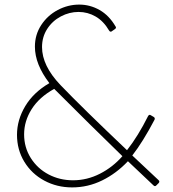

<svg xmlns="http://www.w3.org/2000/svg" viewBox="-20 -793 755 836"><path d="M648 14 537 -91Q487 -38 425 -7.5Q363 23 294 23Q228 23 173 -6.5Q118 -36 86 -88.5Q54 -141 54 -206Q54 -271 90 -331Q126 -391 195 -431Q132 -513 132 -590Q132 -642 159.5 -684Q187 -726 231.5 -749.5Q276 -773 325 -773Q372 -773 413.5 -749.5Q455 -726 483 -678Q485 -676 485 -673Q485 -669 480 -666L467 -657Q465 -655 462 -655Q458 -655 455 -660Q431 -701 396.5 -721Q362 -741 322 -741Q282 -741 245 -721.5Q208 -702 185.5 -667Q163 -632 163 -588Q163 -507 243 -423Q339 -323 533 -139Q581 -200 625 -288Q630 -296 637 -291L649 -284Q656 -280 653 -272Q602 -175 556 -116L670 -9Q677 -3 671 4L661 14Q655 21 648 14ZM298 -8Q359 -8 415 -36.5Q471 -65 513 -113Q380 -242 216 -406Q151 -370 118 -318Q85 -266 85 -208Q85 -151 114 -105Q143 -59 191.5 -33.5Q240 -8 298 -8Z"/></svg>

Font: LINE Seed JP_TTF Thin
Style: Regular
Weight: 250
Designer: LY Corporation & Fontrix & Fontworks
Version: Version 1.008